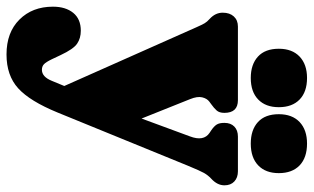

<svg xmlns="http://www.w3.org/2000/svg" viewBox="-216 -493 940 575"><g transform="rotate(90 253.5 -205.0)"><path d="M207.5 109.5 223 72 47 -324Q39.5 -341 35.2 -348.2Q31 -355.5 22 -363.5Q3.5 -380.5 3.5 -402.5Q3.5 -423.5 14.8 -435.8Q26 -448 45 -448H265.5Q303.5 -448 303.5 -407.5Q303.5 -392.5 296.5 -384.5Q289.5 -376.5 277.5 -368L270 -362.5Q260.5 -355.5 257 -341Q253.5 -326.5 262.5 -304.5L320.5 -159.5L374 -304.5Q389.5 -345.5 363.5 -363L356 -368Q343.5 -376.5 338.5 -384.5Q333.5 -392.5 333.5 -407.5Q333.5 -426.5 344.5 -437.2Q355.5 -448 374.5 -448H478.5Q497.5 -448 509 -437.2Q520.5 -426.5 520.5 -407.5Q520.5 -386 500 -367.5Q490 -358 483.5 -346.5Q477 -335 461.5 -297.5L302.5 92Q268.5 175 230 210Q191.5 245 128.5 245Q62.5 245 24 206.2Q-14.5 167.5 -14.5 106Q-14.5 68 4 45.2Q22.5 22.5 57.5 22.5Q80 22.5 96.2 33.5Q112.5 44.5 130.5 83L143 109.5Q151.5 127 158 133Q164.5 139 174.5 139Q195.5 139 207.5 109.5ZM199 -486.5Q158.5 -486.5 135 -508Q111.5 -529.5 111.5 -570.5Q111.5 -610.5 135 -632.8Q158.5 -655 199 -655Q240.5 -655 263.5 -632.8Q286.5 -610.5 286.5 -570.5Q286.5 -531 263.5 -508.8Q240.5 -486.5 199 -486.5ZM395.5 -486.5Q354.5 -486.5 331 -508Q307.5 -529.5 307.5 -570.5Q307.5 -610.5 331 -632.8Q354.5 -655 395.5 -655Q437.5 -655 460.8 -632.8Q484 -610.5 484 -570.5Q484 -531 460.8 -508.8Q437.5 -486.5 395.5 -486.5Z"/></g></svg>

Font: Fraunces 144pt SuperSoft Black
Style: Regular
Weight: 900
Version: Version 1.000;[b76b70a41]